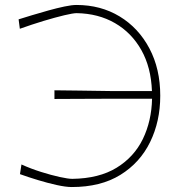

<svg xmlns="http://www.w3.org/2000/svg" viewBox="-20 -745 726 774"><path d="M269.5 9Q245.5 9 208.2 0.8Q171 -7.5 131.5 -19.5Q92 -31.5 60.5 -43L66.5 -82Q104 -65 145.2 -52Q186.5 -39 220.8 -31.5Q255 -24 271.5 -24Q379.5 -25.5 450 -68.8Q520.5 -112 555.8 -184.5Q591 -257 593 -347H425.5Q355 -346.5 303.2 -346.5Q251.5 -346.5 199.5 -346V-381Q248.5 -380.5 301 -379.8Q353.5 -379 424.5 -378H592.5Q589 -473.5 549.8 -543.2Q510.5 -613 443.5 -651.8Q376.5 -690.5 289 -692Q275 -692 239.2 -683.5Q203.5 -675 156.2 -660.8Q109 -646.5 60 -629L55 -667Q77.5 -674 109.5 -683.8Q141.5 -693.5 175.8 -703Q210 -712.5 240 -718.8Q270 -725 288 -725Q386 -725 462.2 -678.8Q538.5 -632.5 582.2 -550Q626 -467.5 626 -359Q626 -256 585.2 -172.5Q544.5 -89 465.2 -40Q386 9 269.5 9Z"/></svg>

Font: Commissioner Loud Thin
Style: Regular
Weight: 100
Designer: Kostas Bartsokas
Foundry: Kostas Bartsokas
Version: Version 1.000; ttfautohint (v1.8.3)